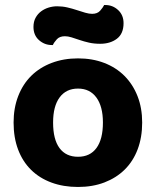

<svg xmlns="http://www.w3.org/2000/svg" viewBox="-20 -728 620 763"><path d="M545 -241Q545 -182 527 -134.5Q509 -87 475.5 -54Q442 -21 395 -3Q348 15 290 15Q232 15 184.5 -2.5Q137 -20 103.5 -53Q70 -86 52 -133.5Q34 -181 34 -241Q34 -299 52.5 -346.5Q71 -394 104.5 -427Q138 -460 185.5 -478Q233 -496 290 -496Q347 -496 394 -478Q441 -460 474.5 -426.5Q508 -393 526.5 -346Q545 -299 545 -241ZM290 -376Q243 -376 217 -341Q191 -306 191 -241Q191 -174 216.5 -139.5Q242 -105 290 -105Q338 -105 363.5 -140Q389 -175 389 -241Q389 -305 363 -340.5Q337 -376 290 -376ZM207 -703Q228 -703 247.5 -698.5Q267 -694 285 -688Q303 -682 318.5 -677.5Q334 -673 346 -673Q367 -673 378 -685.5Q389 -698 394 -708H399Q428 -708 449.5 -688Q471 -668 471 -636Q471 -594 444.5 -574Q418 -554 378 -554Q354 -554 334 -558.5Q314 -563 296.5 -569Q279 -575 264.5 -579.5Q250 -584 238 -584Q217 -584 206 -572Q195 -560 190 -549H186Q157 -549 135 -568.5Q113 -588 113 -621Q113 -642 121.5 -657.5Q130 -673 143.5 -683Q157 -693 173.5 -698Q190 -703 207 -703Z"/></svg>

Font: Baloo Paaji 2
Style: Bold
Weight: 700
Designer: Shuchita Grover, Noopur Datye and Ek Type
Foundry: Ek Type
Version: Version 1.640;hotconv 1.0.111;makeotfexe 2.5.65597; ttfautoh